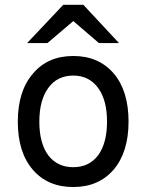

<svg xmlns="http://www.w3.org/2000/svg" viewBox="-20 -752 598 784"><path d="M383.8 -576.2Q357.4 -598.6 279.3 -666Q252.9 -643.6 173.8 -576.2Q153.3 -576.2 90.8 -576.2Q127.9 -615.2 238.3 -732.4Q258.8 -732.4 320.3 -732.4Q356.4 -693.4 465.8 -576.2Q445.3 -576.2 383.8 -576.2ZM279.3 11.7Q174.8 11.7 114.3 -58.6Q52.7 -129.9 52.7 -254.9Q52.7 -379.9 114.3 -451.2Q174.8 -523.4 279.3 -523.4Q382.8 -523.4 444.3 -452.1Q504.9 -380.9 504.9 -255.9Q504.9 -130.9 444.3 -59.6Q382.8 11.7 279.3 11.7ZM279.3 -69.3Q343.8 -69.3 380.9 -118.2Q417 -168 417 -255.9Q417 -342.8 380.9 -392.6Q343.8 -443.4 279.3 -443.4Q213.9 -443.4 177.7 -393.6Q140.6 -343.8 140.6 -254.9Q140.6 -168 176.8 -118.2Q213.9 -69.3 279.3 -69.3Z"/></svg>

Font: Overpass
Style: Regular
Weight: 400
Designer: Delve Withrington, Thomas Jockin
Version: Version 3.000;DELV;Overpass; ttfautohint (v1.5)